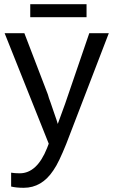

<svg xmlns="http://www.w3.org/2000/svg" viewBox="-20 -686 540 914"><path d="M93 208Q57 208 33 202V136Q51 139 74 139Q156 139 204 19L212 -2L2 -528H96L208 -236L213 -219Q215 -214 220.5 -198.5Q226 -183 235 -156Q245 -129 249.5 -114Q254 -99 255 -96L290 -192L405 -528H498L295 0Q278 42 263 73.5Q248 105 234 125Q179 208 93 208ZM392 -604H124V-666H392Z"/></svg>

Font: Libra Sans
Style: Regular
Weight: 400
Foundry: Context Ltd
Version: Version 1.000; ttfautohint (v1.3)